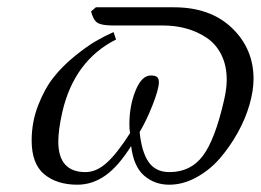

<svg xmlns="http://www.w3.org/2000/svg" viewBox="-20 -489 708 521"><path d="M411.1 -266.1Q411.1 -247.1 393.8 -203.4Q376.5 -159.7 358.9 -130.9Q364.3 -76.7 383.3 -49.3Q402.3 -22 439.9 -22Q497.1 -22 530.3 -65.9Q563.5 -109.9 587.9 -216.8Q595.2 -248 595.2 -272.9Q595.2 -311 580.8 -340.1Q566.4 -369.1 541.5 -386Q516.6 -402.8 486.3 -411.4Q456.1 -419.9 420.9 -419.9H285.2Q256.8 -419.9 245.1 -426.8Q233.4 -433.6 227.1 -458L240.2 -469.2H452.1Q550.8 -469.2 609.4 -413.1Q668 -356.9 668 -274.9Q668 -243.2 657 -204.8Q646 -166.5 624.8 -128.4Q603.5 -90.3 576.2 -58.8Q548.8 -27.3 512.7 -7.6Q476.6 12.2 439 12.2Q399.4 12.2 370.8 -12.7Q342.3 -37.6 335.9 -92.8Q300.8 -37.1 265.6 -12.5Q230.5 12.2 189.9 12.2Q134.3 12.2 100.1 -16.1Q65.9 -44.4 65.9 -107.9Q65.9 -157.7 83.5 -203.1Q101.1 -248.5 125.5 -279.3Q149.9 -310.1 183.1 -336.9Q216.3 -363.8 240.5 -377.7Q264.6 -391.6 288.1 -401.9L294.9 -381.8Q181.2 -324.7 148.9 -184.1Q138.2 -135.7 138.2 -105Q138.2 -22 211.9 -22Q241.7 -22 269.8 -47.4Q297.9 -72.8 333 -127.9Q331.1 -135.7 331.1 -151.9Q331.1 -201.7 347.7 -242.9Q364.3 -284.2 389.2 -284.2Q401.4 -284.2 406.2 -280Q411.1 -275.9 411.1 -266.1Z"/></svg>

Font: Common Serif SemiBold
Style: Italic
Weight: 600
Italic angle: -12°
Designer: Philipp H. Poll, Khaled Hosny
Foundry: Stefan Peev, Context Ltd.
Version: Version 1.026